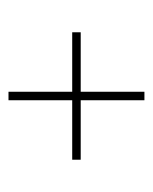

<svg xmlns="http://www.w3.org/2000/svg" viewBox="26 -581 360 452"><g transform="rotate(-90 206.0 -355.0)"><path d="M216 -365H356V-345H216V-195H196V-345H56V-365H196V-515H216Z"/></g></svg>

Font: Raleway
Style: Thin
Weight: 100
Designer: Matt McInerney, Pablo Impallari, Rodrigo Fuenzalida
Foundry: Matt McInerney, Pablo Impallari, Rodrigo Fuenzalida
Version: Version 3.000